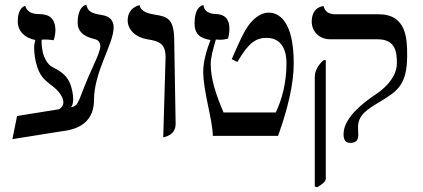

<svg xmlns="http://www.w3.org/2000/svg" viewBox="-20 -581 1807 821"><path d="M131 -410C128 -398 126 -390 126 -377C126 -348 132 -319 136 -306C148 -260 167 -241 203 -214C231 -193 251 -166 251 -143C251 -132 245 -122 233 -114L53 -85L33 14L246 -20C336 -30 382 -75 382 -154C382 -275 466 -393 466 -464C466 -494 449 -512 414 -517C367 -524 355 -535 349 -561C349 -561 312 -556 312 -483C312 -448 336 -425 384 -414C400 -410 409 -401 409 -382C409 -372 400 -344 382 -306C310 -152 324 -130 282 -122C290 -128 293 -141 293 -157C293 -179 287 -205 280 -223C265 -261 235 -279 203 -295C185 -304 169 -332 163 -357C161 -368 158 -382 158 -399C158 -404 158 -408 158 -411C164 -412 170 -412 175 -412C185 -412 195 -411 209 -409C213 -417 217 -438 217 -450C217 -519 171 -520 143 -521C132 -521 97 -523 88 -556C88 -556 56 -551 56 -489C56 -446 88 -418 131 -410Z M678 6C678 6 731 0 731 -51L725 -406C725 -504 694 -510 639 -519C618 -523 582 -529 577 -559C577 -559 526 -550 526 -494C526 -453 561 -421 610 -413C663 -405 688 -393 688 -336Z M880 -410C863 -366 849 -317 849 -275C849 -189 889 -71 890 0H1169C1211 -117 1236 -222 1236 -310C1236 -495 1170 -527 1129 -527C1100 -527 1072 -508 1052 -484C1026 -455 1003 -402 971 -328L995 -316C1044 -400 1075 -419 1120 -419C1174 -419 1205 -381 1205 -310C1205 -230 1187 -158 1159 -100H936C903 -176 881 -245 881 -308C881 -334 892 -375 903 -412C909 -412 915 -411 921 -411C933 -411 945 -413 955 -416C959 -430 961 -444 961 -458C961 -499 942 -520 903 -521C870 -522 853 -535 850 -559C850 -559 812 -558 812 -481C812 -432 839 -417 880 -410Z M1511 -38C1511 -89 1549 -113 1608 -148C1678 -191 1721 -217 1721 -344C1721 -414 1719 -520 1599 -520H1413C1385 -520 1369 -532 1364 -555C1364 -555 1313 -554 1313 -488C1313 -447 1345 -413 1392 -413H1595C1674 -413 1677 -354 1677 -310C1677 -240 1603 -188 1590 -180C1555 -156 1449 -85 1449 -8C1449 18 1458 30 1478 30C1501 30 1512 19 1512 -3C1512 -17 1511 -31 1511 -38ZM1336 220C1358 207 1373 195 1373 184V-324H1364C1341 -304 1326 -279 1326 -251V216Z"/></svg>

Font: Libertinus Serif
Style: Regular
Weight: 400
Designer: Philipp H. Poll, Khaled Hosny
Foundry: Caleb Maclennan
Version: Version 7.050;RELEASE